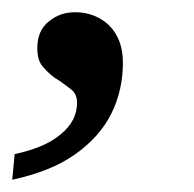

<svg xmlns="http://www.w3.org/2000/svg" viewBox="-48 -148 318 314"><path d="M-28 146 -24 104C9 97 35 86 52 71C69 57 78 40 78 20C78 11 75 3 68 -2C61 -7 54 -13 46 -18C37 -23 30 -30 23 -38C16 -45 13 -56 13 -69C13 -88 19 -103 32 -113C44 -123 58 -128 75 -128C96 -128 115 -121 130 -107C145 -92 153 -72 153 -46C153 -16 147 12 134 38C121 64 101 86 74 105C47 124 13 137 -28 146Z"/></svg>

Font: NameLogos Serif
Style: Italic
Weight: 500
Version: Version 0.1